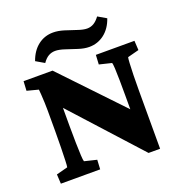

<svg xmlns="http://www.w3.org/2000/svg" viewBox="-136 -882 964 1009"><g transform="rotate(-20 346.0 -377.5)"><path d="M512.7 -193.4V-321.3Q512.7 -365.2 512.2 -405.3Q511.7 -445.3 510.3 -472.2Q508.8 -499 505.9 -503.9L437.5 -520.5L440.4 -573.2H656.2L659.2 -520.5L595.7 -503.9Q593.8 -499 592.3 -472.2Q590.8 -445.3 589.8 -405.3Q588.9 -365.2 588.9 -321.3V-150.4Q588.9 -100.6 588.9 -64.5Q588.9 -28.3 588.9 5.9H524.4L120.1 -439.5L182.6 -440.4V-267.6Q182.6 -216.8 183.6 -174.3Q184.6 -131.8 186 -104Q187.5 -76.2 190.4 -69.3L258.8 -52.7L255.9 0H36.1L33.2 -52.7L96.7 -69.3Q98.6 -76.2 99.6 -105.5Q100.6 -134.8 101.6 -178.2Q102.5 -221.7 102.5 -267.6V-384.8Q102.5 -403.3 101.6 -428.7Q100.6 -454.1 99.1 -475.6Q97.7 -497.1 96.7 -503.9L33.2 -520.5L36.1 -573.2H198.2L559.6 -193.4ZM515.6 -760.7 562.5 -733.4Q544.9 -681.6 507.8 -652.8Q470.7 -624 422.9 -624Q395.5 -624 362.3 -634.8Q329.1 -645.5 298.3 -655.8Q267.6 -666 246.1 -666Q225.6 -666 208.5 -656.2Q191.4 -646.5 175.8 -624L128.9 -651.4Q147.5 -704.1 184.1 -732.4Q220.7 -760.7 268.6 -760.7Q296.9 -760.7 329.6 -750.5Q362.3 -740.2 393.6 -729.5Q424.8 -718.8 445.3 -718.8Q465.8 -718.8 482.9 -729Q500 -739.3 515.6 -760.7Z"/></g></svg>

Font: Crimson Pro ExtraBold
Style: Regular
Weight: 800
Designer: Jacques Le Bailly
Foundry: Baron von Fonthausen
Version: Version 1.003